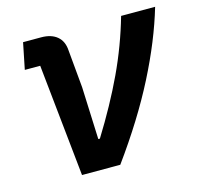

<svg xmlns="http://www.w3.org/2000/svg" viewBox="-83 -610 723 698"><g transform="rotate(-15 279.0 -261.0)"><path d="M143 0 99 -423H41L61 -522H129Q167 -522 189 -503.5Q211 -485 213 -450L226 -308L234 -111H240Q307 -219 353.5 -318Q400 -417 430 -522H558Q523 -403 456.5 -272.5Q390 -142 287 0Z"/></g></svg>

Font: IBM Plex Sans SmBld
Style: Italic
Weight: 600
Italic angle: -11°
Designer: Mike Abbink, Paul van der Laan, Pieter van Rosmalen
Foundry: Bold Monday
Version: Version 3.005